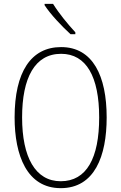

<svg xmlns="http://www.w3.org/2000/svg" viewBox="-20 -969 631 999"><path d="M256 -949H212V-942C243 -894 304 -830 347 -791H372V-801C333 -843 287 -899 256 -949ZM535 -358C535 -574 463 -724 298 -724C141 -724 56 -594 56 -358C56 -161 120 10 296 10C472 10 535 -156 535 -358ZM95 -358C95 -564 161 -689 298 -689C429 -689 496 -570 496 -358C496 -147 431 -26 296 -26C164 -26 95 -151 95 -358Z"/></svg>

Font: Noto Sans Arabic UI Cn XLt
Style: Regular
Weight: 200
Width: 3
Designer: Monotype Design Team, Nadine Chahine and Nizar Qandah
Foundry: Monotype Imaging Inc.
Version: Version 2.010